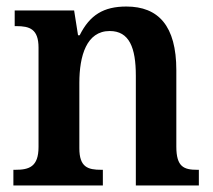

<svg xmlns="http://www.w3.org/2000/svg" viewBox="-20 -568 653 588"><path d="M21 0H295V-48H290C249 -48 223 -56 223 -114V-314C223 -397 245 -473 316 -473C376 -473 396 -422 396 -336V0H589V-48H584C543 -48 520 -57 520 -119V-353C520 -489 465 -548 367 -548C297 -548 255 -522 224 -460H219L207 -536H25V-488H30C71 -488 98 -479 98 -422V-118C98 -57 69 -48 27 -48H21Z"/></svg>

Font: Noto Serif Khmer SemiCondensed SemiBold
Style: Regular
Weight: 600
Width: 4
Designer: Danh Hong and the Monotype Design Team
Foundry: Monotype Imaging Inc.
Version: Version 2.004